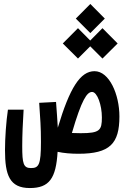

<svg xmlns="http://www.w3.org/2000/svg" viewBox="-20 -763 626 957"><path d="M371.1 3.4C527.8 3.4 575.2 -47.4 575.2 -182.6C575.2 -293 524.4 -408.2 451.2 -408.2C380.4 -408.2 327.6 -325.7 268.1 -126.5C266.1 -167 262.7 -207 259.3 -254.9L175.3 -250.5C180.7 -172.4 184.1 -128.9 184.1 -55.2C184.1 59.1 173.3 74.7 134.3 74.7C96.7 74.7 90.8 52.7 90.8 -34.7C90.8 -89.4 93.8 -154.8 97.7 -216.3H19.5C10.7 -157.2 4.9 -75.7 4.9 -14.2C4.9 109.9 27.8 174.3 128.9 174.3C225.6 174.3 259.3 126 267.1 -6.3C298.3 0.5 334 3.4 371.1 3.4ZM490.7 -471.2 566.4 -546.4 490.7 -622.6 429.7 -561 368.7 -622.6 293 -546.4 368.7 -471.2 429.7 -532.2ZM338.4 -100.1C387.2 -267.1 413.6 -304.7 439 -304.7C464.8 -304.7 487.8 -239.3 487.8 -177.7C487.8 -113.8 478 -99.1 382.3 -99.1C366.7 -99.1 352.1 -99.6 338.4 -100.1ZM430.2 -598.1 502.4 -670.4 430.2 -743.2 357.9 -670.4Z"/></svg>

Font: Cascadia Code PL
Style: Regular
Weight: 400
Monospace: yes
Designer: Aaron Bell
Foundry: Saja Typeworks
Version: Version 2404.023